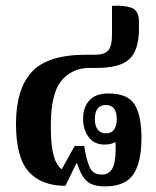

<svg xmlns="http://www.w3.org/2000/svg" viewBox="-20 -653 556 684"><path d="M353 11Q307 11 286.5 -10.5Q266 -32 255 -71H252L213 9Q128 9 82.5 -41Q37 -91 37 -212Q37 -335 93 -396.5Q149 -458 287 -458H318Q352 -458 365.5 -473Q379 -488 379 -530V-632Q418 -635 446.5 -626Q475 -617 475 -576V-551Q475 -475 441.5 -443Q408 -411 324 -411H299Q236 -411 198.5 -365Q161 -319 161 -206Q161 -149 167 -117.5Q173 -86 182 -71Q191 -56 200 -50L246 -133H280Q288 -81 300 -56Q312 -31 342 -31Q367 -31 379.5 -51.5Q392 -72 392 -123Q392 -139 391 -147Q376 -138 353 -138Q315 -138 295.5 -165Q276 -192 276 -229Q276 -271 298.5 -295.5Q321 -320 366 -320Q436 -320 460 -280Q484 -240 484 -162Q484 -76 455.5 -32.5Q427 11 353 11ZM357 -178Q377 -178 386.5 -191.5Q396 -205 396 -228Q396 -279 357 -279Q318 -279 318 -228Q318 -205 328 -191.5Q338 -178 357 -178Z"/></svg>

Font: Noto Serif Thai ExtraCondensed
Style: Bold
Weight: 700
Width: 2
Designer: Monotype Design Team
Foundry: Monotype Imaging Inc.
Version: Version 2.002; ttfautohint (v1.8.4.7-5d5b)